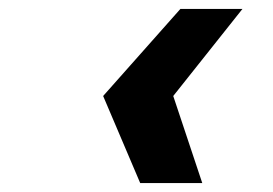

<svg xmlns="http://www.w3.org/2000/svg" viewBox="-20 -467 612 430"><path d="M433 -57 368 -252 523 -447H384L211 -252L294 -57Z"/></svg>

Font: Perun Medium Italic
Style: Regular
Weight: 500
Italic angle: -12°
Foundry: Copyright (c) Stefan Peev, Context Ltd, 2016
Version: Version 1.026